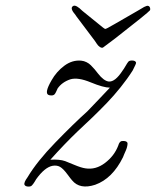

<svg xmlns="http://www.w3.org/2000/svg" viewBox="-20 -660 560 690"><path d="M244 -639Q254 -643 276 -621L334 -574Q354 -557 358 -556Q360 -556 367 -559.5Q374 -563 382 -568Q390 -573 391 -573Q403 -580 476 -622L498 -635Q508 -640 512 -639Q517 -638 519 -632.5Q521 -627 519 -623Q512 -614 394 -522L350 -489Q345 -487 338.5 -491.5Q332 -496 328 -502.5Q324 -509 321 -513L254 -602L250 -608Q229 -632 244 -639ZM375 -345Q352 -345 306 -364Q260 -383 233 -375Q203 -365 187 -342Q186 -340 182.5 -332Q179 -324 176 -321Q172 -317 165 -317Q158 -317 154 -319Q139 -326 165 -371Q183 -403 211.5 -424Q240 -445 272 -442Q282 -441 291 -436.5Q300 -432 306.5 -425.5Q313 -419 320 -411Q327 -403 332 -396Q353 -369 371 -367Q394 -365 421 -407Q425 -412 431 -422.5Q437 -433 441 -438Q445 -443 456 -442.5Q467 -442 469 -435Q470 -432 457 -407Q438 -377 413.5 -346.5Q389 -316 364.5 -290.5Q340 -265 312 -238Q284 -211 258 -187Q213 -144 161 -86Q194 -88 214 -81Q220 -79 246 -68Q272 -57 287 -55Q324 -49 357.5 -74.5Q391 -100 405 -137Q409 -151 417 -153Q434 -155 438 -147Q439 -144 437.5 -136Q436 -128 433 -121Q430 -114 426 -105Q422 -96 422 -95Q384 -18 322 4Q267 22 239 -12Q236 -15 221.5 -34.5Q207 -54 195.5 -60.5Q184 -67 168 -64Q140 -58 110 -16Q109 -14 104 -6Q99 2 95 6Q91 11 81 10.5Q71 10 68 4Q65 -4 79 -23Q113 -80 179 -148Q245 -216 294 -260Q310 -276 339 -307Q368 -338 375 -345Z"/></svg>

Font: cwTeXKai
Style: Medium
Weight: 500
Version: Version 1.17